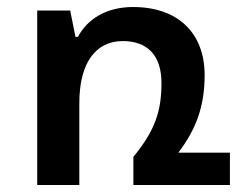

<svg xmlns="http://www.w3.org/2000/svg" viewBox="-20 -527 693 547"><path d="M488 -92C538 -158 563 -223 563 -313C563 -433 487 -507 359 -507C281 -507 228 -471 202 -422H195L180 -497H86V0H206V-233C206 -350 254 -410 330 -410C399 -410 440 -370 440 -291C440 -212 423 -157 360 -80V0H635V-92Z"/></svg>

Font: Noto Sans Armenian Semi
Style: Regular
Weight: 600
Designer: Monotype Design Team
Foundry: Monotype Imaging Inc.
Version: Version 1.901